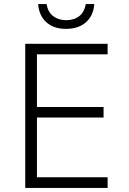

<svg xmlns="http://www.w3.org/2000/svg" viewBox="-20 -931 640 951"><path d="M105 -714H513V-662H163V-401H493V-349H163V-53H513V0H105ZM169 -911H211Q217 -871 243.5 -851Q270 -831 308 -831Q347 -831 372.5 -851Q398 -871 405 -911H447Q443 -854 406 -821Q369 -788 306 -788Q246 -788 209.5 -821Q173 -854 169 -911Z"/></svg>

Font: Noto Sans Mono UI Light
Style: Regular
Weight: 300
Monospace: yes
Designer: Monotype Design team
Foundry: Monotype Imaging Inc.
Version: Version 1.000